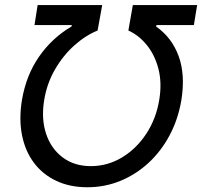

<svg xmlns="http://www.w3.org/2000/svg" viewBox="-20 -748 818 777"><path d="M68.8 -343.3Q85.9 -443.8 138.2 -519Q190.4 -594.2 269 -640.6L271 -646.5H119.6L132.3 -727.5H393.6L375 -624.5Q325.7 -604.5 280 -563.5Q234.4 -522.5 201.9 -465.8Q169.4 -409.2 158.7 -342.3Q146.5 -267.1 166.5 -206.8Q186.5 -146.5 233.4 -111.1Q280.3 -75.7 347.7 -75.7Q415.5 -75.7 474.1 -111.1Q532.7 -146.5 572.5 -207.5Q612.3 -268.6 624.5 -344.2Q635.7 -412.6 621.3 -468.8Q606.9 -524.9 574.7 -564.9Q542.5 -605 499.5 -624.5L517.6 -727.5H777.8L764.6 -646.5H613.3L611.8 -640.6Q675.3 -596.2 702.9 -521Q730.5 -445.8 713.9 -342.3Q700.7 -265.1 666.5 -200.7Q632.3 -136.2 581.3 -89.1Q530.3 -42 467.3 -16.1Q404.3 9.8 333.5 9.8Q262.7 9.8 207.8 -16.1Q152.8 -42 117.4 -89.1Q82 -136.2 69.1 -200.9Q56.2 -265.6 68.8 -343.3Z"/></svg>

Font: Inter 17pt
Style: Italic
Weight: 400
Italic angle: -9.3988°
Version: Version 4.001;git-66647c0bb